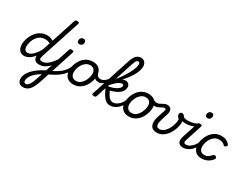

<svg xmlns="http://www.w3.org/2000/svg" viewBox="-131 -1993 4459 3486"><g transform="rotate(30 2099.0 -250.0)"><path d="M180 17Q137 17 106 -2.5Q75 -22 58.5 -59Q42 -96 42 -146Q42 -190 54.5 -241Q67 -292 92.5 -341Q118 -390 156.5 -430.5Q195 -471 247 -495Q299 -519 365 -519Q399 -519 431 -509Q463 -499 492 -481L656 -983Q663 -1003 672.5 -1009Q682 -1015 701 -1015Q732 -1015 740.5 -1005.5Q749 -996 742 -976L470 -143Q455 -95 465.5 -76.5Q476 -58 520 -58Q532 -58 537.5 -46.5Q543 -35 540.5 -20.5Q538 -6 527 5.5Q516 17 497 17Q462 17 438.5 8Q415 -1 401.5 -16.5Q388 -32 382 -52Q376 -72 377 -93L376 -103Q342 -57 306 -31Q270 -5 237.5 6Q205 17 180 17ZM208 -63Q243 -63 278 -85.5Q313 -108 348.5 -151.5Q384 -195 418 -255L470 -415Q441 -429 416 -434.5Q391 -440 366 -440Q316 -440 277 -421Q238 -402 210.5 -370Q183 -338 165.5 -300Q148 -262 140 -224.5Q132 -187 132 -157Q132 -126 140.5 -105.5Q149 -85 166.5 -74Q184 -63 208 -63Z M497 17Q483 17 476.5 5.5Q470 -6 472.5 -20.5Q475 -35 487 -46.5Q499 -58 520 -58Q550 -58 580.5 -71Q611 -84 642 -111.5Q673 -139 706.5 -180Q740 -221 775 -277Q784 -290 796 -289Q808 -288 814.5 -278.5Q821 -269 815 -257Q779 -187 741 -135Q703 -83 663.5 -49.5Q624 -16 582.5 0.5Q541 17 497 17Z M444 519Q410 519 384.5 504.5Q359 490 345 464Q331 438 331 404Q331 365 347 324.5Q363 284 394 244Q425 204 469.5 166Q514 128 570 94Q592 80 615 67.5Q638 55 661 42L831 -483Q838 -503 847.5 -509Q857 -515 876 -515Q907 -515 915.5 -505.5Q924 -496 917 -476L679 257Q656 327 631.5 377Q607 427 579.5 458Q552 489 518.5 504Q485 519 444 519ZM459 442Q476 442 492.5 432Q509 422 525.5 400Q542 378 558.5 341.5Q575 305 592 252L628 143Q617 149 606.5 156Q596 163 585 169Q545 196 514 224Q483 252 461.5 281Q440 310 429.5 339Q419 368 419 396Q419 410 424 420.5Q429 431 438 436.5Q447 442 459 442ZM942 -669Q920 -669 907 -683Q894 -697 894 -720Q894 -754 913.5 -774.5Q933 -795 966 -795Q989 -795 1002 -781Q1015 -767 1015 -744Q1015 -710 995 -689.5Q975 -669 942 -669Z M707 99Q696 103 687.5 95Q679 87 676 73Q673 59 677.5 46Q682 33 695 27Q749 5 794.5 -19Q840 -43 879 -70Q918 -97 948.5 -128Q979 -159 1001 -194Q1023 -229 1036 -269Q1041 -287 1055.5 -288Q1070 -289 1080.5 -278Q1091 -267 1085 -250Q1070 -198 1044 -155Q1018 -112 983 -76Q948 -40 905 -9.5Q862 21 812 47.5Q762 74 707 99Z M1211 19Q1149 19 1106 -6Q1063 -31 1041.5 -75.5Q1020 -120 1020 -176Q1020 -229 1039 -288.5Q1058 -348 1095.5 -400.5Q1133 -453 1189.5 -486Q1246 -519 1321 -519Q1383 -519 1425.5 -495.5Q1468 -472 1489.5 -429.5Q1511 -387 1511 -331Q1511 -291 1499.5 -243.5Q1488 -196 1464.5 -149.5Q1441 -103 1405 -65Q1369 -27 1320.5 -4Q1272 19 1211 19ZM1221 -61Q1270 -61 1307 -87Q1344 -113 1369 -153.5Q1394 -194 1407 -238.5Q1420 -283 1420 -321Q1420 -360 1407 -386Q1394 -412 1370 -425.5Q1346 -439 1313 -439Q1263 -439 1225 -413.5Q1187 -388 1161.5 -348Q1136 -308 1123 -264Q1110 -220 1110 -183Q1110 -144 1123.5 -116.5Q1137 -89 1162 -75Q1187 -61 1221 -61Z M1587 -245Q1546 -245 1521.5 -261.5Q1497 -278 1483.5 -309Q1470 -340 1462 -385Q1461 -400 1470 -406Q1479 -412 1489.5 -410Q1500 -408 1502 -396Q1510 -352 1534 -332Q1558 -312 1598 -312Q1630 -312 1664.5 -334Q1699 -356 1732 -400Q1742 -412 1752.5 -408Q1763 -404 1767.5 -392Q1772 -380 1762 -366Q1711 -298 1670.5 -271.5Q1630 -245 1587 -245Z M1642 15Q1626 15 1612 8Q1598 1 1604 -18L1874 -850Q1894 -910 1918 -947Q1942 -984 1973.5 -1001.5Q2005 -1019 2043 -1019Q2076 -1019 2100.5 -1003.5Q2125 -988 2139 -960Q2153 -932 2153 -893Q2153 -861 2143 -825Q2133 -789 2115 -749.5Q2097 -710 2070.5 -668.5Q2044 -627 2010.5 -584Q1977 -541 1937.5 -498.5Q1898 -456 1853 -414.5Q1808 -373 1759 -333L1755 -367Q1790 -402 1823 -441.5Q1856 -481 1887 -523Q1918 -565 1945 -607Q1972 -649 1994 -689.5Q2016 -730 2032 -766.5Q2048 -803 2056.5 -834Q2065 -865 2065 -888Q2065 -903 2060.5 -914Q2056 -925 2048.5 -930Q2041 -935 2028 -935Q2016 -935 2004.5 -926.5Q1993 -918 1981.5 -896.5Q1970 -875 1957 -838L1689 -11Q1685 2 1675 8.5Q1665 15 1642 15ZM1977 17Q1948 17 1922 6.5Q1896 -4 1869.5 -29Q1843 -54 1815 -99.5Q1787 -145 1755 -215H1745L1763 -268Q1811 -273 1855.5 -286Q1900 -299 1934.5 -318.5Q1969 -338 1989.5 -360.5Q2010 -383 2010 -407Q2010 -422 2001.5 -430Q1993 -438 1977 -438Q1952 -438 1918 -418.5Q1884 -399 1845.5 -362Q1807 -325 1766 -276L1769 -338Q1803 -392 1842.5 -432.5Q1882 -473 1924 -495.5Q1966 -518 2006 -518Q2045 -518 2070.5 -493.5Q2096 -469 2096 -426Q2096 -391 2081.5 -362Q2067 -333 2042 -310Q2017 -287 1984.5 -269.5Q1952 -252 1916 -239Q1880 -226 1844 -217Q1867 -168 1887 -136.5Q1907 -105 1925.5 -88Q1944 -71 1962.5 -64.5Q1981 -58 2000 -58Q2014 -58 2019 -46.5Q2024 -35 2020.5 -20.5Q2017 -6 2006 5.5Q1995 17 1977 17Z M1978 17Q1964 17 1957.5 5.5Q1951 -6 1953.5 -20.5Q1956 -35 1968 -46.5Q1980 -58 2001 -58Q2027 -58 2053.5 -69Q2080 -80 2106 -101.5Q2132 -123 2154 -153Q2176 -183 2193 -220Q2198 -235 2210.5 -234.5Q2223 -234 2232.5 -224.5Q2242 -215 2238 -201Q2220 -150 2192 -109.5Q2164 -69 2130 -41Q2096 -13 2057 2Q2018 17 1978 17Z M2376 19Q2314 19 2271 -6Q2228 -31 2206.5 -75.5Q2185 -120 2185 -176Q2185 -229 2204 -288.5Q2223 -348 2260.5 -400.5Q2298 -453 2354.5 -486Q2411 -519 2486 -519Q2548 -519 2590.5 -495.5Q2633 -472 2654.5 -429.5Q2676 -387 2676 -331Q2676 -291 2664.5 -243.5Q2653 -196 2629.5 -149.5Q2606 -103 2570 -65Q2534 -27 2485.5 -4Q2437 19 2376 19ZM2386 -61Q2435 -61 2472 -87Q2509 -113 2534 -153.5Q2559 -194 2572 -238.5Q2585 -283 2585 -321Q2585 -360 2572 -386Q2559 -412 2535 -425.5Q2511 -439 2478 -439Q2428 -439 2390 -413.5Q2352 -388 2326.5 -348Q2301 -308 2288 -264Q2275 -220 2275 -183Q2275 -144 2288.5 -116.5Q2302 -89 2327 -75Q2352 -61 2386 -61Z M2694 -379Q2679 -379 2660 -384.5Q2641 -390 2623.5 -399Q2606 -408 2593 -418Q2584 -425 2582 -438Q2580 -451 2583.5 -463.5Q2587 -476 2594 -482Q2601 -488 2610 -481Q2637 -461 2657 -455.5Q2677 -450 2694 -450Q2721 -450 2743.5 -460.5Q2766 -471 2787 -483.5Q2808 -496 2830.5 -506Q2853 -516 2879 -516Q2894 -516 2900.5 -504.5Q2907 -493 2906 -478.5Q2905 -464 2895.5 -452.5Q2886 -441 2869 -441Q2850 -441 2831 -432Q2812 -423 2790.5 -410.5Q2769 -398 2745 -388.5Q2721 -379 2694 -379Z M2963 19Q2908 19 2875 -2Q2842 -23 2828.5 -59Q2815 -95 2817.5 -139.5Q2820 -184 2835 -231L2890 -398Q2896 -419 2891.5 -430Q2887 -441 2870 -441Q2855 -441 2847.5 -452.5Q2840 -464 2841 -478.5Q2842 -493 2851.5 -504.5Q2861 -516 2880 -516Q2913 -516 2934.5 -504.5Q2956 -493 2966 -472Q2976 -451 2976 -424Q2976 -397 2966 -365L2929 -249Q2919 -219 2911.5 -186Q2904 -153 2905 -125Q2906 -97 2922 -79Q2938 -61 2976 -61Q3002 -61 3026 -72.5Q3050 -84 3072.5 -104Q3095 -124 3113.5 -150.5Q3132 -177 3146.5 -207Q3161 -237 3170 -268Q3178 -293 3184 -324Q3190 -355 3189 -393Q3165 -410 3153.5 -429Q3142 -448 3142 -471Q3142 -493 3154.5 -506.5Q3167 -520 3188 -520Q3205 -520 3219.5 -511Q3234 -502 3245 -484Q3256 -466 3261.5 -437.5Q3267 -409 3267 -370Q3267 -325 3254 -272.5Q3241 -220 3216 -168.5Q3191 -117 3153.5 -74.5Q3116 -32 3068.5 -6.5Q3021 19 2963 19Z M3333 -386Q3297 -386 3269.5 -394Q3242 -402 3217 -419Q3204 -427 3202.5 -439Q3201 -451 3207 -462Q3213 -473 3222.5 -478Q3232 -483 3240 -477Q3257 -466 3283 -459.5Q3309 -453 3343 -453Q3380 -453 3418.5 -460Q3457 -467 3490 -479Q3523 -491 3541 -506Q3552 -515 3563.5 -507.5Q3575 -500 3577.5 -486Q3580 -472 3565 -460Q3521 -424 3458.5 -405Q3396 -386 3333 -386Z M3509 17Q3472 17 3447.5 4Q3423 -9 3411.5 -32.5Q3400 -56 3400 -86Q3400 -116 3412 -152L3520 -483Q3527 -503 3536.5 -509Q3546 -515 3565 -515Q3596 -515 3604.5 -505.5Q3613 -496 3606 -476L3498 -143Q3481 -95 3490 -76.5Q3499 -58 3532 -58Q3546 -58 3552 -46.5Q3558 -35 3555.5 -20.5Q3553 -6 3541.5 5.5Q3530 17 3509 17ZM3627 -669Q3607 -669 3593 -682Q3579 -695 3579 -720Q3579 -747 3596.5 -771Q3614 -795 3651 -795Q3672 -795 3686 -782.5Q3700 -770 3700 -744Q3700 -717 3682.5 -693Q3665 -669 3627 -669Z M3508 17Q3494 17 3487.5 5.5Q3481 -6 3483.5 -20.5Q3486 -35 3498 -46.5Q3510 -58 3531 -58Q3557 -58 3583.5 -69Q3610 -80 3636 -101.5Q3662 -123 3684 -153Q3706 -183 3723 -220Q3728 -235 3740.5 -234.5Q3753 -234 3762.5 -224.5Q3772 -215 3768 -201Q3750 -150 3722 -109.5Q3694 -69 3660 -41Q3626 -13 3587 2Q3548 17 3508 17Z M3903 19Q3838 19 3796.5 -6.5Q3755 -32 3735 -75.5Q3715 -119 3715 -175Q3715 -228 3734.5 -288Q3754 -348 3792 -400.5Q3830 -453 3886.5 -486Q3943 -519 4017 -519Q4075 -519 4115.5 -501Q4156 -483 4186 -448Q4201 -430 4196.5 -417.5Q4192 -405 4180 -394Q4167 -384 4154 -382.5Q4141 -381 4128 -396Q4109 -417 4081 -428Q4053 -439 4009 -439Q3959 -439 3920.5 -413Q3882 -387 3856.5 -346.5Q3831 -306 3818 -261.5Q3805 -217 3805 -178Q3805 -142 3817.5 -115.5Q3830 -89 3854.5 -75Q3879 -61 3913 -61Q3947 -61 3970.5 -71.5Q3994 -82 4014.5 -100.5Q4035 -119 4060 -144Q4074 -156 4088 -153.5Q4102 -151 4113 -140Q4127 -128 4128 -116Q4129 -104 4117 -89Q4084 -45 4045.5 -22Q4007 1 3970 10Q3933 19 3903 19Z"/></g></svg>

Font: Playwrite BE VLG
Style: Regular
Weight: 400
Designer: Veronika Burian, José Scaglione
Foundry: TypeTogether
Version: Version 1.002